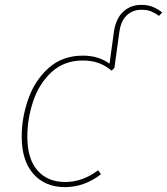

<svg xmlns="http://www.w3.org/2000/svg" viewBox="-20 -757 685 787"><path d="M645 -706 632 -692Q615 -704 599 -710.5Q583 -717 559 -717Q524 -717 499.5 -694Q475 -671 469 -624L449 -479L438 -467Q413 -488 384.5 -498.5Q356 -509 319 -509Q243 -509 191.5 -461.5Q140 -414 116 -342Q92 -270 92 -197Q92 -106 133.5 -58.5Q175 -11 247 -11Q319 -11 382 -59L394 -43Q326 10 246 10Q165 10 117 -44Q69 -98 69 -197Q69 -275 96 -351.5Q123 -428 179.5 -478.5Q236 -529 320 -529Q383 -529 429 -496L447 -627Q455 -681 485 -709Q515 -737 559 -737Q587 -737 607 -728.5Q627 -720 645 -706Z"/></svg>

Font: FiraGO Thin
Style: Italic
Weight: 100
Italic angle: -8°
Designer: bBox Type GmbH
Foundry: bBox Type GmbH
Version: Version 1.001